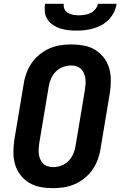

<svg xmlns="http://www.w3.org/2000/svg" viewBox="-20 -975 640 1003"><path d="M257 8Q223 8 191 2Q159 -4 132.5 -20Q106 -36 87 -60.5Q68 -85 59 -115.5Q50 -146 50 -179Q50 -212 55 -245L104 -538Q108 -566 118.5 -594Q129 -622 146 -646.5Q163 -671 187 -690.5Q211 -710 238.5 -722Q266 -734 295 -738.5Q324 -743 352 -743Q386 -743 418 -737Q450 -731 476.5 -715Q503 -699 522 -674.5Q541 -650 550 -619.5Q559 -589 559 -556Q559 -523 554 -490L505 -197Q501 -169 490.5 -141Q480 -113 463 -88.5Q446 -64 422 -44.5Q398 -25 370.5 -13Q343 -1 314 3.5Q285 8 257 8ZM257 -102Q279 -102 300.5 -110Q322 -118 338 -134.5Q354 -151 363 -172Q372 -193 375 -215L424 -508Q426 -523 427 -537.5Q428 -552 426 -566Q424 -580 418.5 -592.5Q413 -605 403.5 -614.5Q394 -624 380.5 -628.5Q367 -633 353 -633Q331 -633 309 -625Q287 -617 271 -600.5Q255 -584 246 -563Q237 -542 234 -520L185 -227Q183 -212 182 -197.5Q181 -183 183 -169Q185 -155 190.5 -142.5Q196 -130 205.5 -120.5Q215 -111 229 -106.5Q243 -102 257 -102ZM379 -815Q357 -815 335.5 -817.5Q314 -820 294 -826.5Q274 -833 257 -844.5Q240 -856 228.5 -873Q217 -890 214.5 -911.5Q212 -933 215 -955H313Q311 -940 317 -927Q323 -914 335.5 -907Q348 -900 362.5 -897.5Q377 -895 392 -895Q407 -895 422.5 -897.5Q438 -900 452.5 -907Q467 -914 478 -927Q489 -940 491 -955H589Q586 -933 575.5 -911.5Q565 -890 548.5 -873Q532 -856 511 -844.5Q490 -833 468 -826.5Q446 -820 423.5 -817.5Q401 -815 379 -815Z"/></svg>

Font: Iosevka Aile Extrabold
Style: Italic
Weight: 800
Italic angle: -9°
Designer: Belleve Invis
Foundry: Belleve Invis
Version: Version 31.1.0; ttfautohint (v1.8.4)